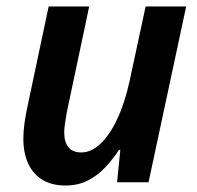

<svg xmlns="http://www.w3.org/2000/svg" viewBox="-20 -562 607 592"><path d="M182 10Q140 10 111 -7.5Q82 -25 67 -57.5Q52 -90 52 -135Q52 -156 55.5 -182Q59 -208 65 -235L130 -542H255L186 -216Q183 -198 180.5 -182Q178 -166 178 -154Q178 -124 191 -108Q204 -92 231 -92Q261 -92 289.5 -118.5Q318 -145 341.5 -195Q365 -245 380 -314L429 -542H554L438 0H341L351 -100H347Q328 -71 304 -45.5Q280 -20 250 -5Q220 10 182 10Z"/></svg>

Font: Noto Sans Display SemiBold
Style: Italic
Weight: 600
Italic angle: -12°
Designer: Monotype Design Team
Foundry: Monotype Imaging Inc.
Version: Version 2.003